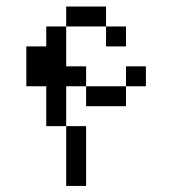

<svg xmlns="http://www.w3.org/2000/svg" viewBox="-20 -708 540 602"><path d="M437.5 -437.5V-500H375V-437.5H250V-375H375V-437.5ZM375 -562.5V-625H312.5V-562.5ZM187.5 -312.5V-125H250V-312.5ZM187.5 -312.5Q187.5 -312.5 187.5 -437.5H250V-500H187.5Q187.5 -500 187.5 -625H125V-562.5H62.5Q62.5 -562.5 62.5 -437.5H125Q125 -437.5 125 -312.5ZM187.5 -625H312.5V-687.5H187.5Z"/></svg>

Font: UnifontExMono
Style: Regular
Weight: 500
Version: Version 15.0.06